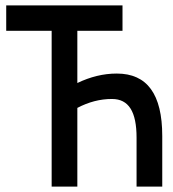

<svg xmlns="http://www.w3.org/2000/svg" viewBox="-20 -690 640 710"><path d="M433 -670H3V-576H171V0H266V-291C308 -313 350 -324 394 -324C456 -324 485 -277 485 -181V0H580V-187C580 -342 524 -418 412 -418C362 -418 314 -406 266 -383V-576H433Z"/></svg>

Font: LT Wave Mono Medium
Style: Regular
Weight: 500
Designer: Daniel Lyons
Version: Version 2.5 (Glyphs App)